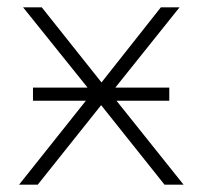

<svg xmlns="http://www.w3.org/2000/svg" viewBox="-20 -504 552 524"><path d="M32 0 231 -250 43 -484H94L257 -279L419 -484H470L282 -249L481 0H429L256 -217L83 0ZM70 -229V-265H442V-229Z"/></svg>

Font: Nunito Sans ExtraLight
Style: Regular
Weight: 200
Designer: Vernon Adams
Foundry: Vernon Adams
Version: Version 3.006; ttfautohint (v1.8.3)